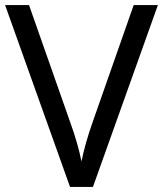

<svg xmlns="http://www.w3.org/2000/svg" viewBox="-20 -734 640 754"><path d="M600 -714 345 0H255L0 -714H94L255 -256Q271 -212 282 -173.5Q293 -135 300 -100Q307 -135 318 -174Q329 -213 345 -258L505 -714Z"/></svg>

Font: Noto Sans Hebrew Droid SemiBold
Style: Regular
Weight: 600
Designer: Monotype Design Team
Foundry: Monotype Imaging Inc.
Version: Version 1.100; ttfautohint (v1.8.4.7-5d5b)